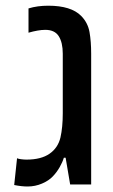

<svg xmlns="http://www.w3.org/2000/svg" viewBox="-20 -660 403 687"><path d="M78.6 7.3Q57.1 7.3 30.8 2L41 -93.8Q44.4 -91.8 55.2 -90.3Q65.9 -88.9 74.7 -88.9Q127 -88.9 157.2 -109.9Q187.5 -130.9 196.3 -168Q204.6 -204.6 204.6 -254.4V-467.8Q204.6 -507.8 190.2 -530.5Q175.8 -553.2 142.1 -553.2Q128.9 -553.2 114 -550.5Q99.1 -547.9 82 -543V-629.9Q113.8 -639.6 152.8 -639.6Q234.4 -639.6 270.5 -603Q294.4 -578.6 300.3 -545.2Q306.2 -511.7 306.2 -467.8V0H231L214.8 -95.7H208.5Q204.1 -80.6 193.6 -62Q183.1 -43.5 168.9 -28.8Q154.8 -13.7 130.4 -3.2Q106 7.3 78.6 7.3Z"/></svg>

Font: Open Sans Condensed SemiBold
Style: Regular
Weight: 600
Width: 3
Designer: Monotype Design Team
Foundry: Monotype Imaging Inc.
Version: Version 3.000; ttfautohint (v1.8.4)